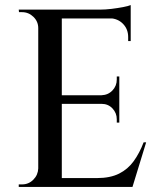

<svg xmlns="http://www.w3.org/2000/svg" viewBox="-20 -738 635 758"><path d="M224 -700V0H131V-700ZM492 -35 500 0H221V-35ZM451 -362V-328H221V-362ZM496 -700V-665H221V-700ZM557 -176 503 0H327L363 -35Q415 -35 450 -52.5Q485 -70 508 -102Q531 -134 547 -176ZM451 -330V-254H441V-267Q441 -292 424 -310Q407 -328 381 -328V-330ZM451 -436V-360H381V-362Q407 -363 424 -381Q441 -399 441 -424V-436ZM496 -668V-576H486V-592Q486 -623 465.5 -644Q445 -665 413 -666V-668ZM496 -718V-689L374 -700Q396 -700 420.5 -703Q445 -706 466 -710Q487 -714 496 -718ZM134 -73V0H54V-10Q54 -10 60.5 -10Q67 -10 67 -10Q93 -10 111.5 -28.5Q130 -47 131 -73ZM134 -627H131Q131 -653 112 -671.5Q93 -690 67 -690Q67 -690 61 -690Q55 -690 55 -690L54 -700H134Z"/></svg>

Font: Cinzel Eorzea
Style: Regular
Weight: 500
Designer: Natanael Gama
Version: Version 2.000